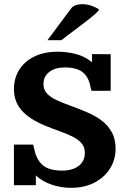

<svg xmlns="http://www.w3.org/2000/svg" viewBox="-20 -903 625 936"><path d="M325.2 12.7Q276.4 12.7 230.2 -3.4Q184.1 -19.5 154.8 -47.9V0Q137.2 0 113.3 0Q89.4 0 70.6 0Q51.8 0 47.9 0V-198.2H141.6Q143.1 -191.9 144.5 -186Q146 -180.2 147.5 -174.8Q157.2 -125.5 187.7 -98.4Q218.3 -71.3 283.2 -71.3Q333 -71.3 363.3 -94Q393.6 -116.7 393.6 -158.2Q393.6 -186 377 -205.1Q360.4 -224.1 332.3 -237.8Q304.2 -251.5 269.8 -263.7Q235.4 -275.9 199.7 -290.5Q122.6 -322.3 85.2 -365.2Q47.9 -408.2 47.9 -469.2Q47.9 -520.5 73.2 -561.8Q98.6 -603 146.5 -627Q194.3 -650.9 261.7 -650.9Q305.2 -650.9 348.4 -640.1Q391.6 -629.4 428.7 -599.6Q428.7 -612.8 428.5 -626Q428.2 -639.2 428.2 -639.2Q432.1 -639.2 448 -639.2Q463.9 -639.2 483.9 -638.9Q503.9 -638.7 519.5 -638.7V-460.4H425.8Q423.8 -466.8 422.6 -472.7Q421.4 -478.5 419.9 -484.4Q411.6 -527.8 382.8 -551Q354 -574.2 295.4 -574.2Q248 -574.2 220 -552Q191.9 -529.8 191.9 -493.7Q191.9 -465.8 208.7 -447.5Q225.6 -429.2 255.1 -415.3Q284.7 -401.4 323.2 -387.7Q361.8 -374 404.8 -355.5Q442.4 -339.8 473.9 -316.7Q505.4 -293.5 524.4 -259.5Q543.5 -225.6 543.5 -177.2Q543.5 -126 517.1 -82.8Q490.7 -39.6 441.9 -13.4Q393.1 12.7 325.2 12.7ZM211.4 -707 326.7 -861.8Q335 -873 349.9 -877.9Q364.7 -882.8 381.3 -882.8Q400.9 -882.8 419.4 -877Q438 -871.1 450.2 -864.5Q462.4 -857.9 462.4 -855.5Q461.9 -850.6 445.1 -835.7Q428.2 -820.8 403.1 -801.3Q377.9 -781.7 351.8 -762.2Q325.7 -742.7 305.4 -727.5Q285.2 -712.4 279.3 -707Z"/></svg>

Font: Kameron
Style: Bold
Weight: 700
Designer: Vernon Adams
Foundry: Vernon Adams
Version: Version 1.100